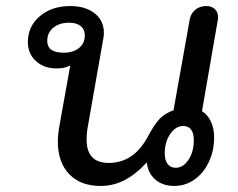

<svg xmlns="http://www.w3.org/2000/svg" viewBox="-20 -604 787 634"><path d="M171 -137Q171 -160 176 -187L212 -388Q195 -378 167 -378Q125 -378 98.5 -402.5Q72 -427 72 -465Q72 -517 111.5 -550.5Q151 -584 212 -584Q262 -584 292.5 -560Q323 -536 323 -496Q323 -485 321 -476L270 -186Q266 -166 266 -143Q266 -66 339 -66Q420 -66 466 -149Q490 -194 507.5 -212Q525 -230 553 -240L606 -537Q609 -558 624 -571Q639 -584 661 -584Q679 -584 689.5 -574Q700 -564 700 -547Q700 -541 699 -537L647 -237Q666 -225 676.5 -202.5Q687 -180 687 -150Q687 -106 669.5 -69Q652 -32 622 -11Q592 10 555 10Q517 10 492.5 -11.5Q468 -33 465 -68Q428 -28 391 -9Q354 10 312 10Q246 10 208.5 -29Q171 -68 171 -137ZM260 -487Q260 -507 246.5 -518Q233 -529 208 -529Q176 -529 156 -512.5Q136 -496 136 -469Q136 -430 190 -430Q222 -430 241 -445.5Q260 -461 260 -487ZM620 -141Q620 -164 611 -176Q602 -188 585 -188Q560 -188 542 -161.5Q524 -135 524 -98Q524 -75 533.5 -62.5Q543 -50 560 -50Q585 -50 602.5 -76.5Q620 -103 620 -141Z"/></svg>

Font: Kodchasan Medium
Style: Italic
Weight: 500
Italic angle: -10°
Version: Version 1.000; ttfautohint (v1.6)